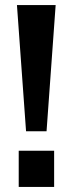

<svg xmlns="http://www.w3.org/2000/svg" viewBox="-20 -739 287 759"><path d="M83 -220 47 -719H200L164 -220ZM54 0V-143H194V0Z"/></svg>

Font: Nunitoga
Style: Bold
Weight: 700
Designer: Vernon Adams
Foundry: Vernon Adams
Version: Version 1.0